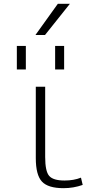

<svg xmlns="http://www.w3.org/2000/svg" viewBox="-20 -973 500 1003"><path d="M216 -520V-153Q216 -78 237 -54Q258 -30 317 -30Q366 -30 403 -45L412 -7Q364 10 312 10Q231 10 199 -24.5Q167 -59 167 -147V-520ZM268 -610V-733H315V-610ZM68 -610V-733H115V-610ZM215 -790H165L282 -953H345Z"/></svg>

Font: M PLUS 1p Light
Style: Regular
Weight: 300
Version: Version 1.061